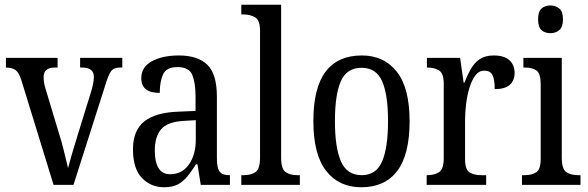

<svg xmlns="http://www.w3.org/2000/svg" viewBox="-20 -780 2481 810"><path d="M70 -442Q60 -474 45.5 -484.5Q31 -495 5 -495V-536H223V-495H211Q164 -495 164 -455Q164 -443 166 -431Q168 -419 172 -406L228 -220Q240 -183 250.5 -139.5Q261 -96 267 -71Q272 -91 283 -128.5Q294 -166 307 -208L363 -389Q376 -430 376 -456Q376 -495 326 -495H318V-536H496V-495H485Q460 -495 448.5 -479.5Q437 -464 423 -417L290 0H206Z M672 10Q617 10 579 -29Q541 -68 541 -150Q541 -230 589 -268Q637 -306 735 -309L805 -312V-373Q805 -429 791.5 -463Q778 -497 729 -497Q682 -497 668 -466.5Q654 -436 654 -388Q576 -388 576 -450Q576 -497 620.5 -521.5Q665 -546 735 -546Q814 -546 854.5 -507Q895 -468 895 -372V-113Q895 -71 906.5 -56Q918 -41 947 -41H950V0H827L813 -87H807Q789 -59 771.5 -37Q754 -15 731 -2.5Q708 10 672 10ZM698 -45Q748 -45 777 -86Q806 -127 806 -191V-273L755 -270Q686 -266 659.5 -234.5Q633 -203 633 -144Q633 -98 648.5 -71.5Q664 -45 698 -45Z M998 0V-41H1009Q1039 -41 1058 -54Q1077 -67 1077 -115V-651Q1077 -695 1056 -707Q1035 -719 1009 -719H998V-760H1166V-115Q1166 -67 1185 -54Q1204 -41 1234 -41H1245V0Z M1504 10Q1410 10 1356 -59Q1302 -128 1302 -269Q1302 -409 1353.5 -477.5Q1405 -546 1507 -546Q1600 -546 1654 -477.5Q1708 -409 1708 -269Q1708 -128 1656 -59Q1604 10 1504 10ZM1506 -41Q1567 -41 1592 -99Q1617 -157 1617 -269Q1617 -381 1592 -437.5Q1567 -494 1505 -494Q1443 -494 1418 -437.5Q1393 -381 1393 -269Q1393 -157 1418.5 -99Q1444 -41 1506 -41Z M1780 0V-41H1783Q1812 -41 1832 -53.5Q1852 -66 1852 -113V-427Q1852 -471 1832 -483Q1812 -495 1784 -495H1781V-536H1921L1936 -431H1939Q1951 -462 1966 -488.5Q1981 -515 2004 -530.5Q2027 -546 2063 -546Q2107 -546 2129 -526Q2151 -506 2151 -472Q2151 -441 2131 -422.5Q2111 -404 2067 -404Q2067 -445 2057.5 -463.5Q2048 -482 2023 -482Q2001 -482 1986 -462.5Q1971 -443 1961 -411Q1951 -379 1946.5 -342.5Q1942 -306 1942 -273V-108Q1942 -64 1961.5 -52.5Q1981 -41 2009 -41H2031V0Z M2302 -640Q2279 -640 2264.5 -653Q2250 -666 2250 -698Q2250 -731 2264.5 -744Q2279 -757 2302 -757Q2324 -757 2339.5 -744Q2355 -731 2355 -698Q2355 -666 2339.5 -653Q2324 -640 2302 -640ZM2182 0V-41H2193Q2223 -41 2242 -53Q2261 -65 2261 -110V-425Q2261 -470 2243.5 -482.5Q2226 -495 2196 -495H2188V-536H2350V-115Q2350 -67 2369 -54Q2388 -41 2419 -41H2429V0Z"/></svg>

Font: Noto Serif Armenian Condensed
Style: Regular
Weight: 400
Width: 3
Designer: Monotype Design Team
Foundry: Monotype Imaging Inc.
Version: Version 2.008; ttfautohint (v1.8.4.7-5d5b)